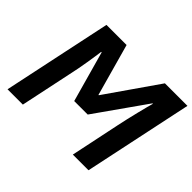

<svg xmlns="http://www.w3.org/2000/svg" viewBox="-151 -951 1187 1187"><g transform="rotate(45 442.5 -357.0)"><path d="M26 0H160L230 -332C250 -418 266 -529 272 -573H276L369 -240H487L721 -572H725C714 -535 682 -407 665 -325L597 0H734L885 -714H688L451 -373H448L353 -714H177Z"/></g></svg>

Font: BC Sans
Style: Bold Italic
Weight: 700
Italic angle: -12°
Designer: Monotype Design Team
Province of B.C.
Foundry: Monotype Imaging Inc.
Version: Version 2.000;GOOG;noto-source:20170915:90ef993387c0